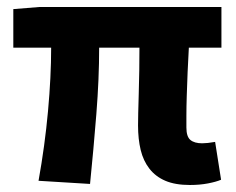

<svg xmlns="http://www.w3.org/2000/svg" viewBox="-20 -516 675 548"><path d="M522 12Q480 12 452 0Q424 -12 406.5 -34.5Q389 -57 381.5 -88Q374 -119 374 -158Q374 -169 374.5 -193.5Q375 -218 376 -249Q377 -280 377.5 -314.5Q378 -349 378 -380H263Q263 -291 255 -190.5Q247 -90 237 9L90 0Q108 -100 117 -198.5Q126 -297 126 -380H18V-490L92 -496H612V-380H519Q517 -347 515.5 -310.5Q514 -274 513 -242Q512 -210 512 -185.5Q512 -161 512 -152Q512 -126 523.5 -116.5Q535 -107 557 -107Q564 -107 573.5 -108Q583 -109 594 -111L611 -3Q597 3 573.5 7.5Q550 12 522 12Z"/></svg>

Font: Giro Regular
Style: Bold
Weight: 700
Designer: Paul D. Hunt
Foundry: Adobe Systems Incorporated
Version: Version 1.000;PS 1.0;hotconv 1.0.88;makeotf.lib2.5.647800